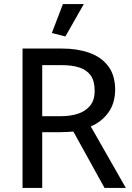

<svg xmlns="http://www.w3.org/2000/svg" viewBox="-20 -917 644 937"><path d="M284 -599Q332 -599 367.5 -587.5Q403 -576 422.5 -549Q442 -522 442 -474Q442 -428 419.5 -401Q397 -374 360.5 -362Q324 -350 279 -350H186V-599ZM90 -680V0H186V-272H275Q289 -272 309.5 -273Q330 -274 338 -275L490 0H594L423 -300Q475 -322 508 -366.5Q541 -411 542 -478Q542 -550 508 -594.5Q474 -639 415.5 -659.5Q357 -680 285 -680ZM299 -739 389 -897H287L233 -756Z"/></svg>

Font: Catamaran Medium
Style: Regular
Weight: 500
Designer: Pria Ravichandran
Version: Version 2.000